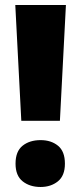

<svg xmlns="http://www.w3.org/2000/svg" viewBox="-20 -734 323 766"><path d="M219 -252H65L41 -714H243ZM42 -81Q42 -130 70 -152.5Q98 -175 142 -175Q184 -175 211.5 -152.5Q239 -130 239 -81Q239 -33 211 -10.5Q183 12 142 12Q99 12 70.5 -10.5Q42 -33 42 -81Z"/></svg>

Font: Noto Sans Gujarati SemiCondensed Black
Style: Regular
Weight: 900
Width: 4
Designer: Jelle Bosma - Monotype Design Team, Universal Thirst
Foundry: Monotype Imaging Inc.
Version: Version 2.106; ttfautohint (v1.8.4.7-5d5b)